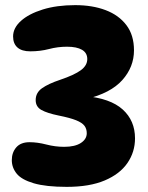

<svg xmlns="http://www.w3.org/2000/svg" viewBox="-20 -717 578 748"><path d="M273 -697Q340 -697 391.5 -677.5Q443 -658 472.5 -619Q502 -580 502 -521Q502 -456 456.5 -405Q411 -354 315 -331L310 -343Q410 -334 458 -290.5Q506 -247 506 -178Q506 -125 476.5 -82Q447 -39 388 -14Q329 11 240 11Q159 11 111.5 -3Q64 -17 45 -40.5Q26 -64 26 -93Q26 -123 43.5 -143Q61 -163 95 -163Q126 -163 160.5 -154Q195 -145 230 -145Q272 -145 295 -160Q318 -175 318 -198Q318 -215 309 -227Q300 -239 276.5 -248.5Q253 -258 208 -267Q164 -276 141.5 -288.5Q119 -301 119 -327Q119 -356 144 -373.5Q169 -391 214 -406Q270 -425 295 -443.5Q320 -462 320 -487Q320 -511 299.5 -523Q279 -535 241 -535Q205 -535 171 -526Q137 -517 98 -517Q65 -517 48 -532Q31 -547 31 -575Q31 -608 61.5 -635.5Q92 -663 146.5 -680Q201 -697 273 -697Z"/></svg>

Font: DynaPuff Medium
Style: Regular
Weight: 500
Version: Version 2.000